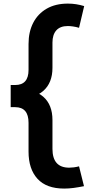

<svg xmlns="http://www.w3.org/2000/svg" viewBox="-20 -835 497 1087"><path d="M364.1 -687.6Q320.9 -687.6 298.9 -663.2Q277 -638.8 277 -593.9V-450.9Q277 -366 225 -320.3Q173.1 -274.6 66 -274.6V-353.7Q141.6 -353.7 141.6 -439.3V-586.2Q141.6 -654.6 168.1 -706Q194.6 -757.3 244.5 -786Q294.3 -814.6 364.1 -814.6Q388.7 -814.6 410.9 -811.1Q433.1 -807.6 456.6 -800.6L427.5 -677.6Q409.1 -683.1 392.7 -685.3Q376.3 -687.6 364.1 -687.6ZM40.5 -353.7H66V-228.3H40.5ZM371.7 114.3Q383.7 114.3 397.8 112.5Q411.9 110.7 427.5 106.7L455.5 219Q424 225.3 396.6 229Q369.1 232.6 343.3 232.6Q242.8 232.6 192.2 177.2Q141.6 121.8 141.6 23.2V-139.6Q141.6 -184.3 122.6 -206.3Q103.6 -228.3 66 -228.3V-332.9Q173.1 -332.9 225 -287.4Q277 -241.8 277 -155.3V7.8Q277 114.3 371.7 114.3Z"/></svg>

Font: Hepta Slab ExtraLight
Style: Regular
Weight: 200
Designer: Michael LaGattuta
Foundry: Michael LaGattuta
Version: Version 1.100